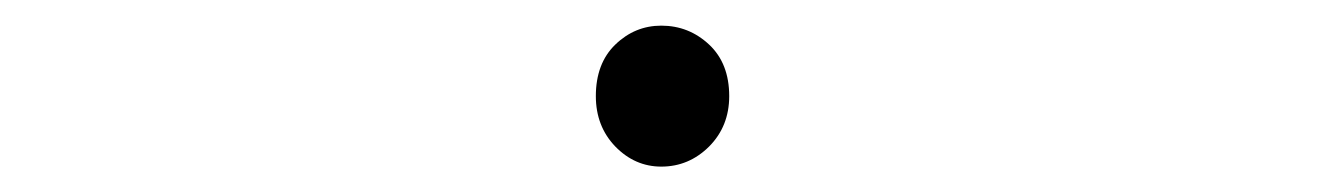

<svg xmlns="http://www.w3.org/2000/svg" viewBox="-20 -433 1040 149"><path d="M493.2 -303.7Q472.7 -303.7 457.5 -319.3Q442.4 -335 442.4 -358.4Q442.4 -383.8 457.5 -398.4Q472.7 -413.1 493.2 -413.1Q514.6 -413.1 530.3 -398.4Q545.9 -383.8 545.9 -358.4Q545.9 -335 530.3 -319.3Q514.6 -303.7 493.2 -303.7Z"/></svg>

Font: GenEi Gothic M Light
Style: Regular
Weight: 300
Designer: o_tamon (Modified); [Source Han Sans]
Ryoko NISHIZUKA  (kana & ideographs); Paul D. Hunt (Latin, Greek & Cyrillic); Wenl
Version: Version 1.1a;Original Version 1.004